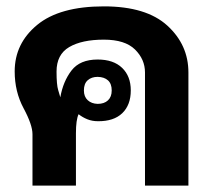

<svg xmlns="http://www.w3.org/2000/svg" viewBox="-20 -580 665 600"><path d="M168.5 -275.9Q177.2 -325.7 203.6 -359.9Q230 -394 285.2 -394Q334.5 -394 361.6 -367.9Q388.7 -341.8 388.7 -297.4Q388.7 -252 362.1 -226.3Q335.4 -200.7 286.1 -201.2Q268.1 -201.2 252.9 -207.3Q237.8 -213.4 225.6 -223.1Q217.3 -205.6 217.3 -163.6V0H81.5V-160.6Q81.5 -189.9 53.7 -241.7Q25.9 -293.5 25.9 -356.9Q25.9 -444.3 96.2 -502.2Q166.5 -560.1 304.7 -560.1Q437 -560.1 502.9 -500Q568.8 -439.9 568.8 -353.5V0H433.1V-353.5Q433.1 -394.5 401.9 -425.3Q370.6 -456.1 304.7 -456.1Q235.8 -456.1 196.3 -432.9Q156.7 -409.7 156.7 -356.4Q156.7 -314.9 161.9 -298.3Q167 -281.7 168.5 -275.9ZM285.2 -255.4Q305.7 -255.4 317.4 -266.4Q329.1 -277.3 329.1 -297.4Q329.1 -318.4 317.4 -328.9Q305.7 -339.4 285.2 -339.8Q266.1 -339.8 254.2 -329.3Q242.2 -318.8 242.2 -297.4Q242.2 -277.8 254.2 -266.8Q266.1 -255.9 285.2 -255.4Z"/></svg>

Font: Roboto Web
Style: Bold
Weight: 700
Designer: Google
Version: Version 1.200310; 2013